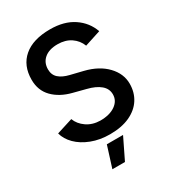

<svg xmlns="http://www.w3.org/2000/svg" viewBox="-214 -831 1039 1149"><g transform="rotate(-30 305.0 -256.0)"><path d="M45 -148 156 -183Q171 -143 210 -116Q249 -89 303 -88Q368 -88 407 -115.5Q446 -143 446 -187Q446 -226 414.5 -252.5Q383 -279 326 -293L241 -315Q162 -335 115 -383Q68 -431 68 -505Q68 -603 132 -657.5Q196 -712 314 -712Q411 -712 475 -669Q539 -626 564 -555L453 -519Q437 -561 399.5 -586.5Q362 -612 308 -612Q250 -612 217 -584.5Q184 -557 184 -510Q184 -472 209 -449.5Q234 -427 280 -416L366 -395Q459 -372 512 -316.5Q565 -261 565 -192Q565 -132 535.5 -86Q506 -40 449.5 -14Q393 12 313 12Q243 12 186 -10Q129 -32 92.5 -68.5Q56 -105 45 -148ZM265 54H377L306 200H219Z"/></g></svg>

Font: Oak Sans SemiBold
Style: Regular
Weight: 600
Designer: Erik Kennedy, Walven
Foundry: Erik Kennedy, Walven
Version: Version 1.000